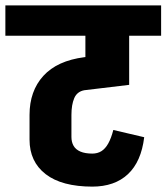

<svg xmlns="http://www.w3.org/2000/svg" viewBox="-45 -680 620 715"><path d="M-25 -547V-660H555V-547ZM298 15V-108Q318 -108 332.5 -117Q347 -126 358 -145.5Q369 -165 377 -196L492 -169Q481 -78 431.5 -31.5Q382 15 298 15ZM300 15Q185 15 125 -31.5Q65 -78 65 -160L221 -170Q221 -151 229 -137Q237 -123 254.5 -115.5Q272 -108 300 -108ZM65 -159V-253H221V-169ZM65 -252Q65 -341 116.5 -397.5Q168 -454 269 -467V-344Q242 -339 231.5 -314.5Q221 -290 221 -252ZM269 -344V-467L436 -487V-364ZM273 -447V-630H436V-447Z"/></svg>

Font: Akshar Light
Style: Regular
Weight: 300
Designer: Tall Chai
Foundry: Tall Chai
Version: Version 1.100